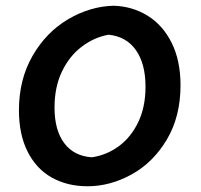

<svg xmlns="http://www.w3.org/2000/svg" viewBox="-20 -607 701 669"><path d="M46 -223Q46 -330 93.5 -412.5Q141 -495 217.5 -540Q294 -585 376 -587Q441 -585 494 -552.5Q547 -520 578 -458Q609 -396 609 -310Q609 -201 561.5 -121Q514 -41 439 0.5Q364 42 285 42Q215 42 161 12Q107 -18 76.5 -78Q46 -138 46 -223ZM487 -305Q487 -385 453.5 -432.5Q420 -480 358 -486Q308 -477 265 -444.5Q222 -412 196 -358Q170 -304 170 -232Q170 -153 204 -108Q238 -63 300 -59Q350 -66 392.5 -96.5Q435 -127 461 -180Q487 -233 487 -305Z"/></svg>

Font: Lemonada
Style: Regular
Weight: 400
Designer: Mohamed Gaber (Arabic) Eduardo Tunni (Latin)
Foundry: Kief Type Foundry
Version: Version 3.006